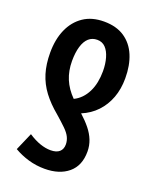

<svg xmlns="http://www.w3.org/2000/svg" viewBox="-144 -634 747 936"><g transform="rotate(20 229.5 -166.0)"><path d="M203 221Q159 221 118.5 209Q78 197 44 177L84 85Q116 106 145 116Q174 126 200 126Q230 126 245.5 112.5Q261 99 261 74Q261 55 252.5 37Q244 19 223.5 -1Q203 -21 171 -49Q125 -87 95 -127Q65 -167 50.5 -214Q36 -261 36 -321Q36 -390 59 -442Q82 -494 125.5 -523.5Q169 -553 232 -553Q296 -553 338.5 -524.5Q381 -496 402 -445.5Q423 -395 423 -328Q423 -272 406 -226.5Q389 -181 357 -147Q325 -113 279 -94Q308 -68 329 -42Q350 -16 361 12Q372 40 372 71Q372 144 326 182.5Q280 221 203 221ZM221 -148Q242 -158 258.5 -175Q275 -192 286.5 -215Q298 -238 303.5 -265.5Q309 -293 309 -323Q309 -361 300 -392Q291 -423 274 -440.5Q257 -458 231 -458Q205 -458 187 -442Q169 -426 159.5 -394.5Q150 -363 150 -319Q150 -268 167.5 -226Q185 -184 221 -148Z"/></g></svg>

Font: Noto Sans Display ExtraCondensed SemiBold
Style: Regular
Weight: 600
Width: 2
Designer: Monotype Design Team
Foundry: Monotype Imaging Inc.
Version: Version 2.003